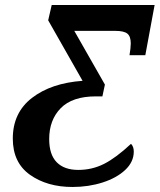

<svg xmlns="http://www.w3.org/2000/svg" viewBox="-20 -734 636 765"><path d="M31 -182Q31 -285 107.5 -344Q184 -403 309 -412L172 -653L186 -714H596L559 -514H496Q501 -544 501 -561Q501 -589 487.5 -600Q474 -611 439 -611H276L398 -397L388 -350H362Q268 -350 222 -303Q176 -256 176 -180Q176 -118 206 -87.5Q236 -57 292 -57Q347 -57 394.5 -81Q442 -105 502 -161Q513 -150 513 -130Q513 -89 479 -57Q445 -25 389 -7Q333 11 269 11Q168 11 99.5 -37.5Q31 -86 31 -182Z"/></svg>

Font: Noto Serif Narrow
Style: Bold Italic
Weight: 700
Width: 4
Italic angle: -12°
Designer: Monotype Design Team
Foundry: Monotype Imaging Inc.
Version: Version 1.001